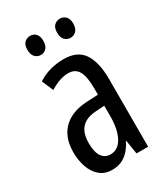

<svg xmlns="http://www.w3.org/2000/svg" viewBox="-182 -798 771 889"><g transform="rotate(-30 203.5 -354.0)"><path d="M209 -547Q283 -547 314.5 -499Q346 -451 346 -362V0H284L272 -74H270Q256 -46 238.5 -27.5Q221 -9 199.5 0.5Q178 10 150 10Q110 10 84 -12.5Q58 -35 45.5 -71.5Q33 -108 33 -150Q33 -230 78 -274Q123 -318 205 -322L265 -325V-360Q265 -422 248.5 -451Q232 -480 195 -480Q173 -480 149 -472Q125 -464 97 -447L71 -508Q102 -528 136.5 -537.5Q171 -547 209 -547ZM219 -263Q167 -260 141.5 -232.5Q116 -205 116 -152Q116 -103 132.5 -79.5Q149 -56 178 -56Q219 -56 242 -97.5Q265 -139 265 -212V-266ZM86 -668Q86 -694 98.5 -706Q111 -718 129 -718Q147 -718 159 -705.5Q171 -693 171 -668Q171 -642 159 -629Q147 -616 129 -616Q111 -616 98.5 -629Q86 -642 86 -668ZM245 -668Q245 -694 257.5 -706Q270 -718 288 -718Q306 -718 318.5 -705.5Q331 -693 331 -668Q331 -642 318.5 -629Q306 -616 288 -616Q269 -616 257 -629Q245 -642 245 -668Z"/></g></svg>

Font: Noto Sans Display ExtraCondensed
Style: Regular
Weight: 400
Width: 2
Version: Version 2.003